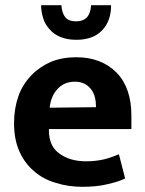

<svg xmlns="http://www.w3.org/2000/svg" viewBox="-20 -707 559 738"><path d="M485 -263V-211H168V-207C168 -166 181 -136 208 -117C235 -97 269 -87 311 -87C338 -87 361 -90 382 -95C402 -100 420 -107 437 -114L461 -21C443 -12 420 -5 393 1C366 8 333 11 296 11C260 11 226 6 195 -4C163 -13 135 -28 112 -48C88 -68 69 -93 55 -124C41 -155 34 -191 34 -234C34 -272 40 -307 51 -338C62 -369 79 -395 100 -417C121 -439 146 -456 175 -469C204 -481 237 -487 273 -487C338 -487 389 -467 428 -428C466 -389 485 -334 485 -263ZM171 -293 349 -295C349 -308 348 -320 345 -332C342 -344 337 -355 330 -364C323 -373 315 -380 305 -385C295 -390 283 -393 268 -393C241 -393 219 -384 202 -366C185 -348 174 -324 171 -293ZM138 -687H216C217 -668 222 -653 230 -642C238 -631 252 -625 273 -625C309 -625 328 -646 330 -687H407C407 -647 396 -615 373 -591C350 -566 316 -554 273 -554C249 -554 229 -558 212 -565C195 -572 181 -582 170 -595C159 -607 151 -621 146 -637C141 -653 138 -670 138 -687Z"/></svg>

Font: Holmes&Hills Bold
Style: Bold
Weight: 500
Designer: Noopur Datye, Girish Dalvi, Yashodeep Gholap, Pallavi Karambelkar
Foundry: Ek Type
Version: ""